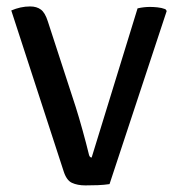

<svg xmlns="http://www.w3.org/2000/svg" viewBox="-20 -571 548 596"><path d="M407 -545Q417.5 -547.5 427.2 -548.5Q437 -549.5 445.5 -549.5Q456 -549.5 468.8 -548.2Q481.5 -547 493.5 -542.5L497.5 -537L320 0.5Q303.5 3 283.5 3.8Q263.5 4.5 245 4.5Q220.5 4.5 203.2 -3.5Q186 -11.5 177 -41L15 -538.5Q29 -544.5 43.8 -547.8Q58.5 -551 73.5 -551Q94 -551 107 -541.2Q120 -531.5 128.5 -504.5L215 -239Q225 -207.5 236.2 -167Q247.5 -126.5 256.5 -89.5Q259 -82 264.5 -82Z"/></svg>

Font: Signika Negative SC
Style: Regular
Weight: 400
Designer: Anna Giedryś
Foundry: Anna Giedryś
Version: Version 2.000; ttfautohint (v1.8.3) -l 8 -r 50 -G 200 -x 9 -